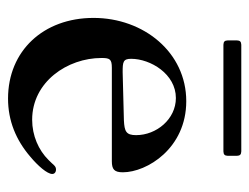

<svg xmlns="http://www.w3.org/2000/svg" viewBox="-93 -533 638 492"><g transform="rotate(90 226.0 -287.0)"><path d="M232.6 11.4C289.4 11.4 338.8 -8.9 381.7 -45.8C404.8 -65 425.8 -89.1 425.8 -101.9C425.8 -107.6 421.2 -111.5 414.4 -111.5C404.8 -111.5 402.7 -104.4 389.9 -92.3C364.7 -66.8 327.4 -50.4 286.9 -50.4C189.6 -50.4 128.6 -141 128.6 -228C128.6 -249.3 131.4 -254.6 153.8 -254.6H393.1C413.7 -254.6 421.5 -260.7 421.5 -282.7C421.5 -344.5 360.1 -445.3 239.3 -445.3C114.3 -445.3 25.9 -336.3 25.9 -207.7C25.9 -79.2 110.4 11.4 232.6 11.4ZM83.5 -551.8C83.8 -543.7 86.6 -540.8 94.8 -540.5H367.9C376.1 -540.8 378.9 -543.7 379.3 -551.8V-574.9C378.9 -583.1 376.1 -585.9 367.9 -586.3H94.8C86.6 -585.9 83.8 -583.1 83.5 -574.9ZM130.7 -304C130.7 -353.7 169.7 -418.7 231.2 -418.7C285.2 -418.7 326.3 -369 326.3 -316.8C326.3 -291.2 316.8 -286.9 288.4 -285.5C237.6 -284.1 166.2 -282.3 164.8 -282.3C138.8 -282.3 130.7 -283.4 130.7 -304Z"/></g></svg>

Font: Margiela Serif Medium
Style: Regular
Weight: 500
Designer: Andreas Faust, Stefan Endress
Version: Version 1.002;FEAKit 1.0